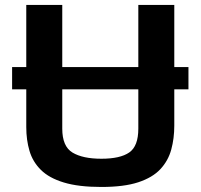

<svg xmlns="http://www.w3.org/2000/svg" viewBox="-20 -741 809 774"><path d="M388.7 12.7Q296.4 12.7 237.1 -5.4Q177.7 -23.4 144.8 -56.2Q111.8 -88.9 98.9 -132.8Q85.9 -176.8 85.9 -228.5V-380.9H28.8V-470.7H85.9V-721.2H231V-470.7H537.6V-721.2H682.6V-470.7H739.7V-380.9H682.6V-234.4Q682.6 -183.1 670.4 -138.2Q658.2 -93.3 626.7 -59.3Q595.2 -25.4 537.6 -6.3Q480 12.7 388.7 12.7ZM231 -222.2Q231 -150.9 272.2 -126Q313.5 -101.1 388.7 -101.1Q464.8 -101.1 501.2 -126.5Q537.6 -151.9 537.6 -222.2V-380.9H231Z"/></svg>

Font: Monda
Style: Bold
Weight: 700
Designer: Vernon Adams
Foundry: Vernon Adams
Version: Version 2.100; ttfautohint (v1.8.3)